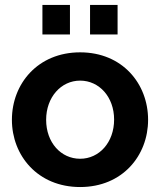

<svg xmlns="http://www.w3.org/2000/svg" viewBox="-20 -744 646 774"><path d="M151 -605H262V-724H151ZM343 -605H454V-724H343ZM28 -261C28 -117 132 10 303 10C474 10 577 -117 577 -261C577 -407 473 -533 303 -533C133 -533 28 -407 28 -261ZM303 -104C226 -104 166 -169 166 -261C166 -352 226 -419 303 -419C380 -419 440 -353 440 -262C440 -170 380 -104 303 -104Z"/></svg>

Font: FIGSv2-sans-serif
Style: Bold
Weight: 700
Designer: Matt McInerney, Pablo Impallari, Rodrigo Fuenzalida,Mirko Velimirovic
Foundry: Matt McInerney, Pablo Impallari, Rodrigo Fuenzalida
Version: Version 4.021;hotconv 1.0.109;makeotfexe 2.5.65596